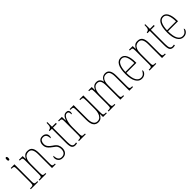

<svg xmlns="http://www.w3.org/2000/svg" viewBox="316 -2126 3524 3524"><g transform="rotate(-45 2078.0 -364.0)"><path d="M114 -658Q104 -658 98 -666Q92 -674 92 -698Q92 -721 98 -729.5Q104 -738 114 -738Q124 -738 130.5 -729.5Q137 -721 137 -698Q137 -674 130.5 -666Q124 -658 114 -658ZM22 0V-20H38Q69 -20 83 -24.5Q97 -29 101 -45Q105 -61 105 -96V-437Q105 -473 101.5 -489.5Q98 -506 85 -511Q72 -516 43 -516H37V-536H133V-96Q133 -61 137 -45Q141 -29 155 -24.5Q169 -20 199 -20H212V0Z M247 0V-20H255Q286 -20 300 -24.5Q314 -29 318 -45Q322 -61 322 -96V-441Q322 -476 318 -492Q314 -508 300 -512Q286 -516 255 -516H250V-536H346L349 -459H351Q370 -496 397 -519Q424 -542 471 -542Q539 -542 569.5 -498.5Q600 -455 600 -363V-96Q600 -61 604 -45Q608 -29 621.5 -24.5Q635 -20 664 -20H668V0H572V-364Q572 -434 549.5 -475.5Q527 -517 473 -517Q439 -517 411 -499Q383 -481 366.5 -440.5Q350 -400 350 -333V-96Q350 -61 354 -45Q358 -29 372 -24.5Q386 -20 416 -20H422V0Z M843 10Q803 10 778 -7Q753 -24 741.5 -48Q730 -72 730 -93Q730 -139 751 -139Q751 -80 773.5 -47.5Q796 -15 844 -15Q890 -15 915 -43Q940 -71 940 -129Q940 -163 924.5 -194Q909 -225 856 -259Q816 -288 792 -312.5Q768 -337 758 -362.5Q748 -388 748 -421Q748 -475 777 -508Q806 -541 856 -541Q903 -541 931.5 -516Q960 -491 960 -450Q960 -405 939 -405Q939 -516 856 -516Q813 -516 794.5 -488Q776 -460 776 -420Q776 -379 799 -347Q822 -315 870 -283Q929 -246 948.5 -208Q968 -170 968 -126Q968 -62 935 -26Q902 10 843 10Z M1174 10Q1123 10 1101.5 -22.5Q1080 -55 1080 -141V-511H1020V-530Q1056 -533 1070 -553Q1083 -570 1085 -596Q1087 -622 1088 -657H1108V-536H1208V-511H1108V-140Q1108 -65 1124.5 -40Q1141 -15 1172 -15Q1184 -15 1193.5 -16.5Q1203 -18 1216 -20V5Q1191 10 1174 10Z M1272 0V-20H1273Q1304 -20 1318 -24Q1332 -28 1336 -44Q1340 -60 1340 -96V-440Q1340 -476 1336 -492Q1332 -508 1317 -512Q1302 -516 1270 -516H1267V-536H1364L1367 -435H1369Q1378 -459 1391 -484.5Q1404 -510 1425.5 -527Q1447 -544 1479 -544Q1513 -544 1528 -526.5Q1543 -509 1543 -483Q1543 -466 1538.5 -454.5Q1534 -443 1522 -443Q1522 -462 1519.5 -479Q1517 -496 1507.5 -507.5Q1498 -519 1475 -519Q1448 -519 1428 -496.5Q1408 -474 1394.5 -437Q1381 -400 1374.5 -357.5Q1368 -315 1368 -274V-96Q1368 -60 1372 -44Q1376 -28 1391 -24Q1406 -20 1437 -20H1448V0Z M1769 10Q1709 10 1675 -34.5Q1641 -79 1641 -184V-443Q1641 -477 1637 -492.5Q1633 -508 1618 -512Q1603 -516 1570 -516H1566V-536H1669V-183Q1669 -15 1771 -15Q1813 -15 1840 -41.5Q1867 -68 1880 -111Q1893 -154 1893 -203V-426Q1893 -468 1890 -487Q1887 -506 1872.5 -511Q1858 -516 1823 -516H1820V-536H1921V-101Q1921 -62 1925 -45Q1929 -28 1944 -24Q1959 -20 1992 -20H1994V0H1897L1895 -77H1891Q1873 -39 1844 -14.5Q1815 10 1769 10Z M2040 0V-20H2049Q2080 -20 2094 -24.5Q2108 -29 2111.5 -45.5Q2115 -62 2115 -98V-432Q2115 -470 2112 -487.5Q2109 -505 2096 -510.5Q2083 -516 2053 -516H2051V-536H2139L2142 -451H2144Q2176 -542 2261 -542Q2347 -542 2367 -446H2369Q2385 -496 2417 -519Q2449 -542 2490 -542Q2607 -542 2607 -364V-91Q2607 -58 2611.5 -43Q2616 -28 2630 -24Q2644 -20 2673 -20H2675V0H2579V-364Q2579 -438 2558.5 -477.5Q2538 -517 2488 -517Q2445 -517 2420.5 -494Q2396 -471 2385.5 -432.5Q2375 -394 2375 -348V-96Q2375 -61 2379 -45Q2383 -29 2396.5 -24.5Q2410 -20 2439 -20H2442V0H2347V-364Q2347 -445 2326.5 -481Q2306 -517 2259 -517Q2218 -517 2192 -491Q2166 -465 2154.5 -423.5Q2143 -382 2143 -333V-98Q2143 -62 2146.5 -45.5Q2150 -29 2165 -24.5Q2180 -20 2213 -20H2215V0Z M2901 10Q2829 10 2786.5 -61Q2744 -132 2744 -262Q2744 -403 2783 -472.5Q2822 -542 2893 -542Q2962 -542 2997 -474.5Q3032 -407 3032 -291V-270H2772Q2772 -140 2806.5 -77.5Q2841 -15 2901 -15Q2945 -15 2970.5 -41.5Q2996 -68 3008 -99Q3012 -97 3014.5 -92Q3017 -87 3017 -77Q3017 -62 3003.5 -41.5Q2990 -21 2964.5 -5.5Q2939 10 2901 10ZM3004 -295Q3003 -394 2977.5 -455.5Q2952 -517 2893 -517Q2835 -517 2805 -457Q2775 -397 2772 -295Z M3103 0V-20H3111Q3142 -20 3156 -24.5Q3170 -29 3174 -45Q3178 -61 3178 -96V-441Q3178 -476 3174 -492Q3170 -508 3156 -512Q3142 -516 3111 -516H3106V-536H3202L3205 -459H3207Q3226 -496 3253 -519Q3280 -542 3327 -542Q3395 -542 3425.5 -498.5Q3456 -455 3456 -363V-96Q3456 -61 3460 -45Q3464 -29 3477.5 -24.5Q3491 -20 3520 -20H3524V0H3428V-364Q3428 -434 3405.5 -475.5Q3383 -517 3329 -517Q3295 -517 3267 -499Q3239 -481 3222.5 -440.5Q3206 -400 3206 -333V-96Q3206 -61 3210 -45Q3214 -29 3228 -24.5Q3242 -20 3272 -20H3278V0Z M3715 10Q3664 10 3642.5 -22.5Q3621 -55 3621 -141V-511H3561V-530Q3597 -533 3611 -553Q3624 -570 3626 -596Q3628 -622 3629 -657H3649V-536H3749V-511H3649V-140Q3649 -65 3665.5 -40Q3682 -15 3713 -15Q3725 -15 3734.5 -16.5Q3744 -18 3757 -20V5Q3732 10 3715 10Z M3982 10Q3910 10 3867.5 -61Q3825 -132 3825 -262Q3825 -403 3864 -472.5Q3903 -542 3974 -542Q4043 -542 4078 -474.5Q4113 -407 4113 -291V-270H3853Q3853 -140 3887.5 -77.5Q3922 -15 3982 -15Q4026 -15 4051.5 -41.5Q4077 -68 4089 -99Q4093 -97 4095.5 -92Q4098 -87 4098 -77Q4098 -62 4084.5 -41.5Q4071 -21 4045.5 -5.5Q4020 10 3982 10ZM4085 -295Q4084 -394 4058.5 -455.5Q4033 -517 3974 -517Q3916 -517 3886 -457Q3856 -397 3853 -295Z"/></g></svg>

Font: Noto Serif Georgian ExtraCondensed Thin
Style: Regular
Weight: 100
Width: 2
Designer: Monotype Design Team, Akaki Razmadze
Foundry: Google LLC
Version: Version 2.003; ttfautohint (v1.8.4.7-5d5b)